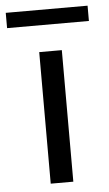

<svg xmlns="http://www.w3.org/2000/svg" viewBox="-88 -693 411 727"><g transform="rotate(-5 117.5 -329.5)"><path d="M-38.1 -659.2H272.9V-601.1H-38.1ZM75.2 -500H161.1V0H75.2Z"/></g></svg>

Font: ø
Style: ø
Weight: 400
Designer: Samuel Oakes
Foundry: Samuel Oakes
Version: Version 1.000;PS 001.000;hotconv 1.0.88;makeotf.lib2.5.64775